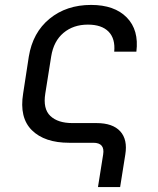

<svg xmlns="http://www.w3.org/2000/svg" viewBox="-20 -580 640 780"><path d="M378 180 399 48Q407 0 359 0H261Q161 0 109.5 -51Q58 -102 74 -200L97 -350Q113 -448 181.5 -504Q250 -560 350 -560Q445 -560 495 -509Q545 -458 534 -370H444Q449 -423 421 -451.5Q393 -480 337 -480Q278 -480 238 -446.5Q198 -413 188 -351L164 -200Q154 -138 184.5 -109Q215 -80 274 -80H372Q438 -80 468.5 -46.5Q499 -13 489 48L468 180Z"/></svg>

Font: NKDuy Mono
Style: Italic
Weight: 400
Italic angle: -9°
Monospace: yes
Designer: NKDuy
Foundry: NKDuy
Version: Version 2.251; ttfautohint (v1.8.4.7-5d5b)